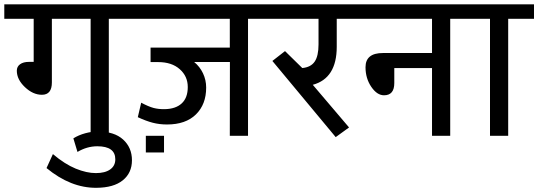

<svg xmlns="http://www.w3.org/2000/svg" viewBox="-35 -645 2556 912"><path d="M395.5 0V-555.7H211.4V-253.4Q211.4 -194.8 164.1 -194.8Q121.6 -194.8 83.3 -231.2Q44.9 -267.6 44.9 -309.1Q44.9 -328.6 60.3 -339.8Q75.7 -351.1 103 -351.1H125V-555.7H-14.6V-624.5H604.5V-555.7H481.9V0Z M428.7 -20.5Q507.8 -20.5 549.8 17.8Q591.8 56.2 591.8 116.2Q591.8 176.3 548.3 211.4Q504.9 246.6 422.9 247.1Q300.8 248 186 153.3L216.3 86.9Q272.9 134.8 324.7 156Q376.5 177.2 420.2 177.2Q463.9 177.2 488.3 159.9Q512.7 142.6 512.7 111.8Q512.7 49.8 427.2 49.8Q378.4 49.8 333 76.7L313.5 12.2Q338.4 -3.4 369.9 -12Q401.4 -20.5 428.7 -20.5Z M744.1 0V79.1H657.7V0ZM944.3 -229Q944.3 -149.4 895.8 -101.6Q847.2 -53.7 758.3 -53.7Q722.7 -53.7 691.2 -61.8Q659.7 -69.8 619.6 -88.4L635.7 -157.2Q670.4 -138.7 694.3 -132.3Q718.3 -126 747.1 -126.5Q799.8 -127.4 828.4 -154.1Q856.9 -180.7 856.9 -231.7Q856.9 -282.7 818.8 -316.4Q780.8 -350.1 716.3 -350.1H680.2V-418.9H1056.6V-555.7H575.2V-624.5H1265.6V-555.7H1143.1V0H1056.6L1057.1 -350.6H887.2Q914.1 -328.6 929.2 -296.9Q944.3 -265.1 944.3 -229Z M1478 -434.1V-555.7H1236.3V-624.5H1680.2V-555.7H1564.5V-422.9Q1564.5 -272.9 1450.7 -242.2L1623 -39.6L1559.6 6.3L1258.8 -355.5L1318.8 -402.3L1400.9 -321.8Q1441.4 -325.7 1459.7 -352.3Q1478 -378.9 1478 -434.1Z M2017.1 0V-321.8H1837.9V-250.5Q1837.9 -192.4 1789.1 -192.4Q1755.9 -192.4 1728.5 -232.7Q1701.2 -272.9 1701.2 -325.7Q1701.2 -393.1 1783.7 -393.1H2017.1V-555.7H1650.9V-624.5H2226.1V-555.7H2103.5V0Z M2292.5 0V-555.7H2196.8V-624.5H2501.5V-555.7H2378.9V0Z"/></svg>

Font: Yantramanav
Style: Regular
Weight: 400
Version: Version 1.001;PS 1.0;hotconv 1.0.72;makeotf.lib2.5.5900; ttf